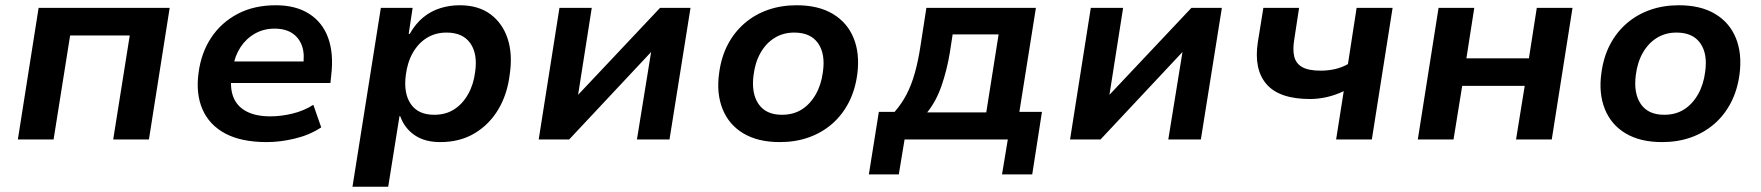

<svg xmlns="http://www.w3.org/2000/svg" viewBox="-20 -531 6705 731"><path d="M48 0 127 -501H626L547 0H411L474 -396H247L184 0Z M996 10Q899 10 838 -22.5Q777 -55 751 -114.5Q725 -174 736 -254Q746 -330 784 -387.5Q822 -445 884.5 -478Q947 -511 1030 -511Q1106 -511 1157 -478.5Q1208 -446 1229.5 -386.5Q1251 -327 1241 -244L1238 -215H837L849 -297H1151L1133 -276Q1141 -322 1130.5 -354Q1120 -386 1093.5 -404Q1067 -422 1025 -422Q984 -422 950.5 -403Q917 -384 895.5 -351Q874 -318 867 -275L863 -252Q854 -199 868 -162.5Q882 -126 918 -107Q954 -88 1009 -88Q1050 -88 1093.5 -98.5Q1137 -109 1173 -132L1203 -46Q1159 -17 1103 -3.5Q1047 10 996 10Z M1322 180 1430 -501H1551L1536 -402H1540Q1562 -441 1591.5 -465Q1621 -489 1656.5 -500Q1692 -511 1730 -511Q1801 -511 1847 -477Q1893 -443 1912.5 -384.5Q1932 -326 1921 -250Q1912 -173 1877.5 -115Q1843 -57 1787 -23.5Q1731 10 1656 10Q1597 10 1558.5 -16.5Q1520 -43 1504 -88L1501 -89L1458 180ZM1633 -94Q1677 -94 1709 -114.5Q1741 -135 1762 -172Q1783 -209 1789 -257Q1799 -326 1770.5 -366.5Q1742 -407 1680 -407Q1638 -407 1605.5 -387Q1573 -367 1552 -330.5Q1531 -294 1525 -245Q1516 -176 1544 -135Q1572 -94 1633 -94Z M2031 0 2110 -501H2233L2181 -170L2493 -501H2609L2529 0H2405L2459 -333L2147 0Z M2949 10Q2866 10 2810.5 -23Q2755 -56 2731 -116Q2707 -176 2718 -253Q2726 -314 2751 -361.5Q2776 -409 2815 -442.5Q2854 -476 2904 -493.5Q2954 -511 3013 -511Q3096 -511 3151 -478Q3206 -445 3230 -386Q3254 -327 3244 -249Q3236 -188 3211 -140Q3186 -92 3147 -58.5Q3108 -25 3058 -7.5Q3008 10 2949 10ZM2957 -94Q3001 -94 3033 -114.5Q3065 -135 3086 -172Q3107 -209 3113 -257Q3123 -326 3094.5 -366.5Q3066 -407 3004 -407Q2962 -407 2929.5 -387Q2897 -367 2876 -330.5Q2855 -294 2849 -245Q2840 -176 2868 -135Q2896 -94 2957 -94Z M3288 133 3326 -105H3386Q3413 -136 3431.5 -171.5Q3450 -207 3463 -253Q3476 -299 3485 -359L3507 -501H3924L3861 -105H3947L3910 133H3795L3817 0H3424L3402 133ZM3510 -103H3735L3782 -400H3607L3596 -329Q3585 -263 3564.5 -204Q3544 -145 3510 -103Z M4054 0 4133 -501H4256L4204 -170L4516 -501H4632L4552 0H4428L4482 -333L4170 0Z M5067 0 5096 -184Q5065 -169 5032 -161.5Q4999 -154 4968 -154Q4851 -154 4802 -210.5Q4753 -267 4769 -371L4790 -501H4926L4908 -383Q4901 -343 4907.5 -316Q4914 -289 4938 -275.5Q4962 -262 5008 -262Q5037 -262 5063 -268Q5089 -274 5112 -287L5145 -501H5282L5203 0Z M5378 0 5457 -501H5593L5563 -309H5801L5831 -501H5967L5888 0H5752L5785 -204H5547L5514 0Z M6308 10Q6225 10 6169.5 -23Q6114 -56 6090 -116Q6066 -176 6077 -253Q6085 -314 6110 -361.5Q6135 -409 6174 -442.5Q6213 -476 6263 -493.5Q6313 -511 6372 -511Q6455 -511 6510 -478Q6565 -445 6589 -386Q6613 -327 6603 -249Q6595 -188 6570 -140Q6545 -92 6506 -58.5Q6467 -25 6417 -7.5Q6367 10 6308 10ZM6316 -94Q6360 -94 6392 -114.5Q6424 -135 6445 -172Q6466 -209 6472 -257Q6482 -326 6453.5 -366.5Q6425 -407 6363 -407Q6321 -407 6288.5 -387Q6256 -367 6235 -330.5Q6214 -294 6208 -245Q6199 -176 6227 -135Q6255 -94 6316 -94Z"/></svg>

Font: Nunito Sans 7pt
Style: Bold Italic
Weight: 700
Italic angle: -9°
Version: Version 3.101;gftools[0.9.27]